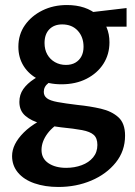

<svg xmlns="http://www.w3.org/2000/svg" viewBox="-20 -454 536 763"><path d="M212 289Q159 289 117 274.5Q75 260 51.5 232Q28 204 28 166Q28 119 74.5 72.5Q121 26 214 -8L240 20Q192 45 168.5 77Q145 109 145 142Q145 176 172.5 194.5Q200 213 243 213Q276 213 304.5 202.5Q333 192 350 171.5Q367 151 367 122Q367 95 352.5 82Q338 69 306 63Q274 57 223 52Q182 47 143.5 37Q105 27 81 6.5Q57 -14 57 -49Q57 -78 72.5 -100Q88 -122 115.5 -140Q143 -158 179 -174L207 -144Q191 -138 172.5 -124Q154 -110 154 -89Q154 -73 166.5 -63.5Q179 -54 208.5 -48.5Q238 -43 288 -37Q338 -32 381 -22Q424 -12 450.5 12Q477 36 477 85Q477 146 440 192Q403 238 343 263.5Q283 289 212 289ZM224 -119Q172 -119 133.5 -138.5Q95 -158 74 -191.5Q53 -225 53 -268Q53 -317 79 -354Q105 -391 148.5 -412.5Q192 -434 246 -434Q322 -434 368.5 -393Q415 -352 415 -286Q415 -238 391 -200.5Q367 -163 324 -141Q281 -119 224 -119ZM242 -196Q264 -196 279.5 -205Q295 -214 303.5 -230Q312 -246 312 -268Q312 -307 289 -332Q266 -357 227 -357Q195 -357 176 -337.5Q157 -318 157 -283Q157 -257 168 -237.5Q179 -218 198.5 -207Q218 -196 242 -196ZM315 -348 304 -401 483 -422V-348Z"/></svg>

Font: Ysabeau
Style: Bold
Weight: 700
Designer: Christian Thalmann (Catharsis Fonts)
Version: Version 2.000;gftools[0.9.27.dev2+g8671c4b]